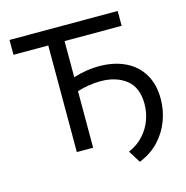

<svg xmlns="http://www.w3.org/2000/svg" viewBox="-120 -813 1034 1069"><g transform="rotate(-15 397.0 -278.5)"><path d="M230 0V-614.5H29.5V-700H653V-614.5H324V-406.5Q362.5 -418.5 399.5 -424.2Q436.5 -430 471 -430Q557.5 -430 622 -399.2Q686.5 -368.5 722.2 -309.5Q758 -250.5 758 -165.5Q758 -103 736 -42.5Q714 18 669 66.8Q624 115.5 555 143L511.5 73Q563 50.5 596.8 13.2Q630.5 -24 647 -69.2Q663.5 -114.5 663.5 -161.5Q663.5 -257.5 606 -302.2Q548.5 -347 459.5 -347Q390 -347 324 -325.5V0Z"/></g></svg>

Font: Geologica Light
Style: Regular
Weight: 300
Designer: Sindre Bremnes, Frode Helland
Foundry: Monokrom Skriftforlag AS
Version: Version 1.010; ttfautohint (v1.8.4.7-5d5b);gftools[0.9.28]